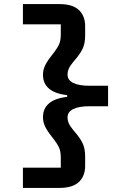

<svg xmlns="http://www.w3.org/2000/svg" viewBox="-20 -780 640 938"><path d="M270 -760Q335 -760 365.5 -731Q396 -702 396 -652V-607Q396 -566 382.5 -539.5Q369 -513 345 -486L340 -480Q323 -460 316.5 -445.5Q310 -431 310 -415Q310 -389 337.5 -375Q365 -361 418 -361H508V-261H418Q365 -261 337.5 -247Q310 -233 310 -207Q310 -191 316.5 -176.5Q323 -162 340 -142L345 -136Q369 -109 382.5 -82.5Q396 -56 396 -15V30Q396 80 365.5 109Q335 138 270 138H92V39H277V-9Q277 -41 268 -60Q259 -79 241 -102Q238 -105 237 -107L233 -112Q213 -137 201.5 -159.5Q190 -182 190 -208Q190 -250 219.5 -275Q249 -300 308 -307V-315Q249 -322 219.5 -347Q190 -372 190 -414Q190 -440 201.5 -462.5Q213 -485 233 -510L237 -515Q238 -517 241 -520Q259 -543 268 -562Q277 -581 277 -613V-661H92V-760Z"/></svg>

Font: iA Writer Quattro V
Style: Regular
Weight: 400
Designer: Mike Abbink, Paul van der Laan, Pieter van Rosmalen, Oliver Reichenstein
Foundry: Information Architects Inc.
Version: Version 2.000